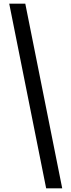

<svg xmlns="http://www.w3.org/2000/svg" viewBox="-20 -820 387 1040"><path d="M317 200 117 -800H30L230 200Z"/></svg>

Font: Big Shoulders Display SemiBold
Style: Regular
Weight: 600
Designer: Patric King
Foundry: XO Type Co
Version: Version 1.000; ttfautohint (v1.8.2)